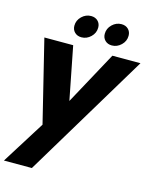

<svg xmlns="http://www.w3.org/2000/svg" viewBox="-146 -862 973 1222"><g transform="rotate(15 340.0 -251.0)"><path d="M179.2 -19 46.9 -558.1H236.8L305.2 -209L495.1 -558.1H680.2L185.1 265.1H1ZM273.9 -620.1Q246.6 -620.1 229.2 -637Q211.9 -653.8 211.9 -680.2Q211.9 -715.8 238.5 -741.5Q265.1 -767.1 299.8 -767.1Q327.6 -767.1 344.7 -750.2Q361.8 -733.4 361.8 -707Q361.8 -671.4 335.2 -645.8Q308.6 -620.1 273.9 -620.1ZM474.1 -620.1Q446.8 -620.1 429.4 -637Q412.1 -653.8 412.1 -680.2Q412.1 -715.8 438.7 -741.5Q465.3 -767.1 500 -767.1Q527.8 -767.1 544.9 -750.2Q562 -733.4 562 -707Q562 -671.4 535.4 -645.8Q508.8 -620.1 474.1 -620.1Z"/></g></svg>

Font: SVN-Poppins
Style: Bold Italic
Weight: 700
Italic angle: -10°
Designer: Ninad Kale (Devanagari), Jonny Pinhorn (Latin)
Foundry: Indian Type Foundry
Version: Version 3.002 2017